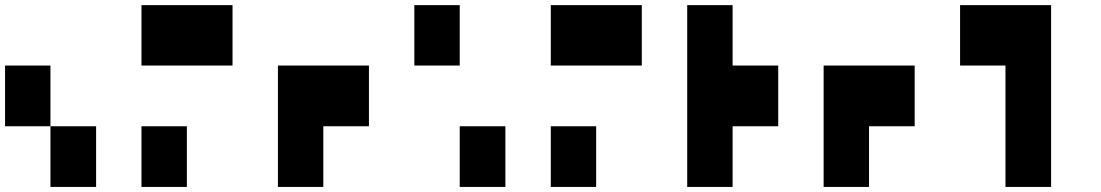

<svg xmlns="http://www.w3.org/2000/svg" viewBox="-20 -740 4360 760"><path d="M179.7 -480.5Q179.7 -419.9 179.7 -240.2Q224.6 -240.2 360.4 -240.2Q360.4 -179.7 360.4 0Q315.4 0 179.7 0Q179.7 -59.6 179.7 -240.2Q134.8 -240.2 0 -240.2Q0 -299.8 0 -480.5Q44.9 -480.5 179.7 -480.5Z M540 -240.2Q585 -240.2 719.7 -240.2Q719.7 -179.7 719.7 0Q674.8 0 540 0Q540 -59.6 540 -240.2ZM540 -480.5Q540 -540 540 -719.7Q629.9 -719.7 900.4 -719.7Q900.4 -660.2 900.4 -480.5Q809.6 -480.5 540 -480.5Z M1080.1 0Q1080.1 -120.1 1080.1 -480.5Q1169.9 -480.5 1440.4 -480.5Q1440.4 -419.9 1440.4 -240.2Q1395.5 -240.2 1259.8 -240.2Q1259.8 -179.7 1259.8 0Q1214.8 0 1080.1 0Z M1799.8 -719.7Q1799.8 -660.2 1799.8 -480.5Q1754.9 -480.5 1620.1 -480.5Q1620.1 -540 1620.1 -719.7Q1665 -719.7 1799.8 -719.7ZM1980.5 -240.2Q1980.5 -179.7 1980.5 0Q1935.5 0 1799.8 0Q1799.8 -59.6 1799.8 -240.2Q1844.7 -240.2 1980.5 -240.2Z M2160.2 -240.2Q2205.1 -240.2 2339.8 -240.2Q2339.8 -179.7 2339.8 0Q2294.9 0 2160.2 0Q2160.2 -59.6 2160.2 -240.2ZM2160.2 -480.5Q2160.2 -540 2160.2 -719.7Q2250 -719.7 2520.5 -719.7Q2520.5 -660.2 2520.5 -480.5Q2429.7 -480.5 2160.2 -480.5Z M2700.2 -719.7Q2745.1 -719.7 2879.9 -719.7Q2879.9 -660.2 2879.9 -480.5Q2924.8 -480.5 3060.5 -480.5Q3060.5 -419.9 3060.5 -240.2Q3015.6 -240.2 2879.9 -240.2Q2879.9 -179.7 2879.9 0Q2835 0 2700.2 0Q2700.2 -179.7 2700.2 -719.7Z M3240.2 0Q3240.2 -120.1 3240.2 -480.5Q3330.1 -480.5 3600.6 -480.5Q3600.6 -419.9 3600.6 -240.2Q3555.7 -240.2 3419.9 -240.2Q3419.9 -179.7 3419.9 0Q3375 0 3240.2 0Z M3780.3 -719.7Q3870.1 -719.7 4140.6 -719.7Q4140.6 -540 4140.6 0Q4095.7 0 3960 0Q3960 -120.1 3960 -480.5Q3915 -480.5 3780.3 -480.5Q3780.3 -540 3780.3 -719.7Z"/></svg>

Font: RevK
Style: Book
Weight: 400
Designer: RevK
Foundry: RevK
Version: Version 1.0